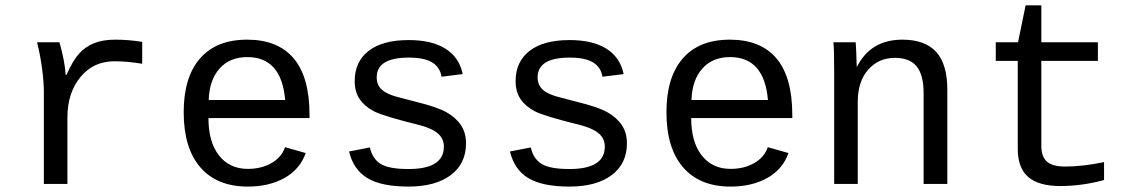

<svg xmlns="http://www.w3.org/2000/svg" viewBox="-20 -686 4241 716"><path d="M510.3 -448.2Q455.6 -457.5 406.7 -457.5Q328.1 -457.5 279.8 -398.4Q231.4 -339.4 231.4 -248V0H143.6V-342.3Q143.6 -379.4 137 -429.7Q130.4 -480 118.2 -528.3H201.7Q221.2 -460.9 225.1 -406.2H227.5Q252 -460.9 275.4 -486.6Q298.8 -512.2 331.1 -525.1Q363.3 -538.1 409.7 -538.1Q460.4 -538.1 510.3 -529.8Z M757.3 -245.6Q757.3 -156.7 796.6 -106.4Q835.9 -56.2 904.3 -56.2Q954.6 -56.2 992.4 -77.9Q1030.3 -99.6 1043 -137.2L1120.1 -115.2Q1098.6 -54.7 1041.3 -22.5Q983.9 9.8 904.3 9.8Q789.1 9.8 727.1 -62Q665 -133.8 665 -267.6Q665 -397.9 725.8 -468Q786.6 -538.1 901.4 -538.1Q1016.1 -538.1 1075.2 -468.3Q1134.3 -398.4 1134.3 -257.3V-245.6ZM902.3 -473.1Q836.9 -473.1 798.8 -430.4Q760.7 -387.7 758.3 -313H1043.5Q1029.8 -473.1 902.3 -473.1Z M1717.8 -150.9Q1717.8 -75.7 1660.9 -33Q1604 9.8 1503.4 9.8Q1402.8 9.8 1350.3 -21.7Q1297.9 -53.2 1281.7 -121.1L1359.4 -136.2Q1368.7 -94.2 1399.2 -75Q1429.7 -55.7 1503.4 -55.7Q1635.3 -55.7 1635.3 -139.2Q1635.3 -170.4 1611.3 -189.7Q1587.4 -209 1538.1 -221.2Q1409.2 -252.9 1374.5 -271Q1339.8 -289.1 1321.3 -316.2Q1302.7 -343.3 1302.7 -383.8Q1302.7 -455.6 1354.5 -496.1Q1406.2 -536.6 1504.4 -536.6Q1590.3 -536.6 1641.6 -504.2Q1692.9 -471.7 1705.6 -409.7L1626.5 -399.9Q1621.1 -435.1 1591.8 -453.1Q1562.5 -471.2 1504.4 -471.2Q1384.8 -471.2 1384.8 -397.5Q1384.8 -368.2 1405 -350.6Q1425.3 -333 1470.2 -322.3L1528.3 -307.1Q1607.9 -287.6 1642.8 -268.6Q1677.7 -249.5 1697.8 -220.9Q1717.8 -192.4 1717.8 -150.9Z M2317.9 -150.9Q2317.9 -75.7 2261 -33Q2204.1 9.8 2103.5 9.8Q2002.9 9.8 1950.4 -21.7Q1897.9 -53.2 1881.8 -121.1L1959.5 -136.2Q1968.8 -94.2 1999.3 -75Q2029.8 -55.7 2103.5 -55.7Q2235.4 -55.7 2235.4 -139.2Q2235.4 -170.4 2211.4 -189.7Q2187.5 -209 2138.2 -221.2Q2009.3 -252.9 1974.6 -271Q1939.9 -289.1 1921.4 -316.2Q1902.8 -343.3 1902.8 -383.8Q1902.8 -455.6 1954.6 -496.1Q2006.3 -536.6 2104.5 -536.6Q2190.4 -536.6 2241.7 -504.2Q2293 -471.7 2305.7 -409.7L2226.6 -399.9Q2221.2 -435.1 2191.9 -453.1Q2162.6 -471.2 2104.5 -471.2Q1984.9 -471.2 1984.9 -397.5Q1984.9 -368.2 2005.1 -350.6Q2025.4 -333 2070.3 -322.3L2128.4 -307.1Q2208 -287.6 2242.9 -268.6Q2277.8 -249.5 2297.9 -220.9Q2317.9 -192.4 2317.9 -150.9Z M2557.6 -245.6Q2557.6 -156.7 2596.9 -106.4Q2636.2 -56.2 2704.6 -56.2Q2754.9 -56.2 2792.7 -77.9Q2830.6 -99.6 2843.3 -137.2L2920.4 -115.2Q2898.9 -54.7 2841.6 -22.5Q2784.2 9.8 2704.6 9.8Q2589.4 9.8 2527.3 -62Q2465.3 -133.8 2465.3 -267.6Q2465.3 -397.9 2526.1 -468Q2586.9 -538.1 2701.7 -538.1Q2816.4 -538.1 2875.5 -468.3Q2934.6 -398.4 2934.6 -257.3V-245.6ZM2702.6 -473.1Q2637.2 -473.1 2599.1 -430.4Q2561 -387.7 2558.6 -313H2843.8Q2830.1 -473.1 2702.6 -473.1Z M3424.3 0V-339.4Q3424.3 -405.8 3398.7 -438Q3373 -470.2 3316.9 -470.2Q3256.3 -470.2 3217.5 -426Q3178.7 -381.8 3178.7 -306.2V0H3090.8V-415.5Q3090.8 -507.8 3087.9 -528.3H3170.9Q3171.4 -525.9 3171.9 -515.1Q3172.4 -504.4 3173.1 -490.5Q3173.8 -476.6 3174.8 -438H3176.3Q3227.5 -538.1 3345.2 -538.1Q3429.7 -538.1 3471.2 -492.4Q3512.7 -446.8 3512.7 -352.1V0Z M3693.4 -459V-528.3H3776.4L3804.7 -666H3863.3V-528.3H4074.2V-459H3863.3V-140.6Q3863.3 -102.1 3884 -83.5Q3904.8 -64.9 3952.1 -64.9Q4017.6 -64.9 4097.2 -81.5V-14.6Q4014.6 7.8 3933.6 7.8Q3854.5 7.8 3814.9 -25.6Q3775.4 -59.1 3775.4 -131.3V-459Z"/></svg>

Font: Cousine
Style: Regular
Weight: 400
Monospace: yes
Designer: Steve Matteson
Foundry: Monotype Imaging Inc.
Version: Version 1.21